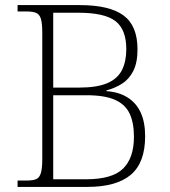

<svg xmlns="http://www.w3.org/2000/svg" viewBox="-20 -734 669 754"><path d="M49 0V-25H84Q109 -25 122 -30.5Q135 -36 140.5 -54.5Q146 -73 146 -109V-606Q146 -643 140.5 -660.5Q135 -678 121.5 -683.5Q108 -689 84 -689H49V-714H293Q410 -714 465 -673.5Q520 -633 520 -540Q520 -488 503.5 -455.5Q487 -423 459.5 -405.5Q432 -388 398 -379V-376Q446 -373 480.5 -351.5Q515 -330 532.5 -292Q550 -254 550 -199Q550 -95 493.5 -47.5Q437 0 323 0ZM318 -30Q421 -30 463.5 -72Q506 -114 506 -197Q506 -252 489 -288Q472 -324 431.5 -342Q391 -360 320 -360H189V-30ZM290 -390Q361 -390 401.5 -407.5Q442 -425 459 -459Q476 -493 476 -541Q476 -618 433.5 -651Q391 -684 288 -684H189V-390Z"/></svg>

Font: Noto Serif Hebrew ExtraLight
Style: Regular
Weight: 250
Version: Version 2.003